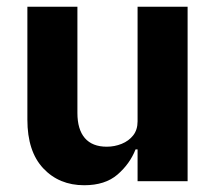

<svg xmlns="http://www.w3.org/2000/svg" viewBox="-20 -536 640 568"><path d="M387 -94H381Q364 -51 327.5 -19.5Q291 12 229 12Q155 12 108 -38Q61 -88 61 -182V-516H209V-202Q209 -153 231 -127.5Q253 -102 296 -102Q319 -102 340 -110.5Q361 -119 374 -135.5Q387 -152 387 -177V-516H535V0H387Z"/></svg>

Font: Lilex
Style: Regular
Weight: 400
Monospace: yes
Designer: Mike Abbink, Paul van der Laan, Pieter van Rosmalen, Mikhael Khrustik
Foundry: Mikhael Khrustik
Version: Version 2.510